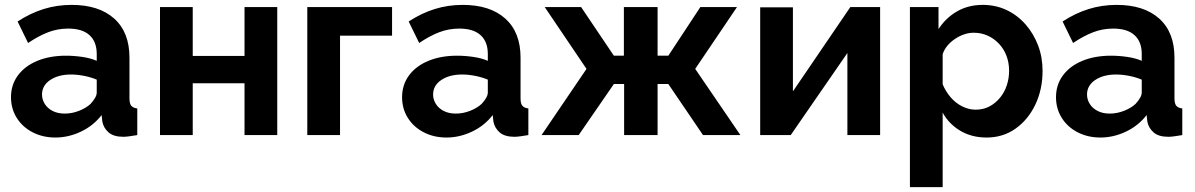

<svg xmlns="http://www.w3.org/2000/svg" viewBox="-20 -553 4892 786"><path d="M250 -325Q283 -325 317 -320Q351 -315 376 -304V-332Q376 -382 346.5 -409Q317 -436 259 -436Q216 -436 177 -421Q138 -406 95 -377L52 -465Q104 -499 158.5 -516Q213 -533 273 -533Q385 -533 447.5 -477Q510 -421 510 -317V-150Q510 -129 517.5 -120Q525 -111 542 -109V0Q524 3 509.5 5Q495 7 485 7Q445 7 424.5 -11Q404 -29 399 -55L396 -82Q362 -38 311 -14Q260 10 207 10Q155 10 113.5 -11.5Q72 -33 48.5 -70.5Q25 -108 25 -155Q25 -206 53.5 -244.5Q82 -283 133 -304Q184 -325 250 -325ZM376 -174V-227Q352 -237 324 -242.5Q296 -248 271 -248Q219 -248 185.5 -225.5Q152 -203 152 -166Q152 -146 163 -128Q174 -110 195 -99Q216 -88 245 -88Q275 -88 304 -99.5Q333 -111 351 -128Q362 -140 369 -152Q376 -164 376 -174Z M635 0V-524H769V-324H981V-524H1115V0H981V-212H769V0Z M1238 0V-524H1585V-407H1372V0Z M1851 -325Q1884 -325 1918 -320Q1952 -315 1977 -304V-332Q1977 -382 1947.5 -409Q1918 -436 1860 -436Q1817 -436 1778 -421Q1739 -406 1696 -377L1653 -465Q1705 -499 1759.5 -516Q1814 -533 1874 -533Q1986 -533 2048.5 -477Q2111 -421 2111 -317V-150Q2111 -129 2118.5 -120Q2126 -111 2143 -109V0Q2125 3 2110.5 5Q2096 7 2086 7Q2046 7 2025.5 -11Q2005 -29 2000 -55L1997 -82Q1963 -38 1912 -14Q1861 10 1808 10Q1756 10 1714.5 -11.5Q1673 -33 1649.5 -70.5Q1626 -108 1626 -155Q1626 -206 1654.5 -244.5Q1683 -283 1734 -304Q1785 -325 1851 -325ZM1977 -174V-227Q1953 -237 1925 -242.5Q1897 -248 1872 -248Q1820 -248 1786.5 -225.5Q1753 -203 1753 -166Q1753 -146 1764 -128Q1775 -110 1796 -99Q1817 -88 1846 -88Q1876 -88 1905 -99.5Q1934 -111 1952 -128Q1963 -140 1970 -152Q1977 -164 1977 -174Z M2197 0 2381 -271 2210 -524H2359L2493 -325H2534V-524H2672V-325H2716L2847 -524H2997L2826 -271L3011 0H2858L2716 -209H2672V0H2535V-209H2493L2349 0Z M3092 0V-523H3226V-179L3461 -524H3583V0H3449V-336L3217 0Z M3839 -92V213H3705V-524H3822V-434Q3852 -480 3898 -506.5Q3944 -533 4003 -533Q4056 -533 4100.5 -512Q4145 -491 4178 -453.5Q4211 -416 4229.5 -367.5Q4248 -319 4248 -263Q4248 -187 4218.5 -125Q4189 -63 4137.5 -26.5Q4086 10 4019 10Q3958 10 3911.5 -17.5Q3865 -45 3839 -92ZM4111 -263Q4111 -296 4100.5 -324Q4090 -352 4070 -373.5Q4050 -395 4023.5 -407Q3997 -419 3966 -419Q3947 -419 3927.5 -412.5Q3908 -406 3890 -394Q3872 -382 3858.5 -366Q3845 -350 3839 -331V-208Q3851 -179 3871.5 -155Q3892 -131 3919 -117.5Q3946 -104 3974 -104Q4005 -104 4030 -117Q4055 -130 4073.5 -152.5Q4092 -175 4101.5 -203.5Q4111 -232 4111 -263Z M4528 -325Q4561 -325 4595 -320Q4629 -315 4654 -304V-332Q4654 -382 4624.5 -409Q4595 -436 4537 -436Q4494 -436 4455 -421Q4416 -406 4373 -377L4330 -465Q4382 -499 4436.5 -516Q4491 -533 4551 -533Q4663 -533 4725.5 -477Q4788 -421 4788 -317V-150Q4788 -129 4795.5 -120Q4803 -111 4820 -109V0Q4802 3 4787.5 5Q4773 7 4763 7Q4723 7 4702.5 -11Q4682 -29 4677 -55L4674 -82Q4640 -38 4589 -14Q4538 10 4485 10Q4433 10 4391.5 -11.5Q4350 -33 4326.5 -70.5Q4303 -108 4303 -155Q4303 -206 4331.5 -244.5Q4360 -283 4411 -304Q4462 -325 4528 -325ZM4654 -174V-227Q4630 -237 4602 -242.5Q4574 -248 4549 -248Q4497 -248 4463.5 -225.5Q4430 -203 4430 -166Q4430 -146 4441 -128Q4452 -110 4473 -99Q4494 -88 4523 -88Q4553 -88 4582 -99.5Q4611 -111 4629 -128Q4640 -140 4647 -152Q4654 -164 4654 -174Z"/></svg>

Font: YasnoRaleway
Style: Bold
Weight: 700
Designer: Matt McInerney, Pablo Impallari, Rodrigo Fuenzalida
Foundry: Matt McInerney, Pablo Impallari, Rodrigo Fuenzalida
Version: Version 4.026